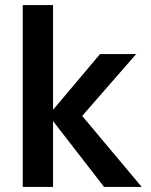

<svg xmlns="http://www.w3.org/2000/svg" viewBox="-20 -740 598 760"><path d="M392 0 172 -284 376 -526H519L265 -235L266 -328L541 0ZM70 0V-720H190V0Z"/></svg>

Font: DM Sans 9pt SemiBold
Style: Regular
Weight: 600
Version: Version 4.004;gftools[0.9.30]